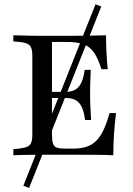

<svg xmlns="http://www.w3.org/2000/svg" viewBox="-20 -739 634 914"><path d="M118.5 155.6 91.1 145.2 434.7 -718.5 462.1 -708.1ZM171 -2.4Q147.6 -2.4 123.8 -2Q100 -1.6 79 -1.2Q58.1 -0.8 43.5 0V-29L70.2 -31.5Q96.8 -34.7 110.1 -40.7Q123.4 -46.8 128.6 -60.1Q133.9 -73.4 133.9 -98.4V-472.6Q133.9 -497.6 128.6 -510.9Q123.4 -524.2 110.1 -530.6Q96.8 -537.1 70.2 -539.5L43.5 -541.9V-571Q58.1 -571 79 -570.2Q100 -569.4 123.8 -569Q147.6 -568.5 171 -568.5H181.5H316.9Q374.2 -568.5 414.5 -569.4Q454.8 -570.2 484.7 -571Q484.7 -531.5 486.7 -491.5Q488.7 -451.6 492.7 -409.7H462.9Q446.8 -461.3 427 -489.5Q407.3 -517.7 376.2 -528.6Q345.2 -539.5 296.8 -539.5H227.4V-96.8Q227.4 -70.2 232.3 -55.6Q237.1 -41.1 250.4 -36.3Q263.7 -31.5 289.5 -31.5H327.4Q363.7 -31.5 390.3 -39.9Q416.9 -48.4 436.7 -67.3Q456.5 -86.3 472.2 -119Q487.9 -151.6 501.6 -200.8H532.3Q525.8 -149.2 522.6 -99.6Q519.4 -50 519.4 0Q485.5 -1.6 437.9 -2Q390.3 -2.4 323.4 -2.4H181.5ZM200 -272.6V-301.6H367.7V-272.6ZM384.7 -167.7Q380.6 -204 370.2 -227.4Q359.7 -250.8 341.1 -261.7Q322.6 -272.6 291.9 -272.6V-301.6Q335.5 -301.6 356 -327.4Q376.6 -353.2 383.1 -406.5H412.1Q409.7 -360.5 409.3 -335.1Q408.9 -309.7 408.9 -287.1Q408.9 -271 409.3 -254.4Q409.7 -237.9 410.9 -217.3Q412.1 -196.8 413.7 -167.7Z"/></svg>

Font: Playfair 5pt SemiExpanded Light Medium
Style: Regular
Weight: 500
Version: Version 2.203